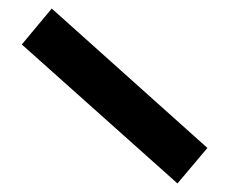

<svg xmlns="http://www.w3.org/2000/svg" viewBox="-20 -516 532 449"><path d="M31 -412 395 -87 465 -170 101 -496Z"/></svg>

Font: Exo 2.0
Style: Bold
Weight: 700
Designer: Natanael Gama
Version: Version 1.001;PS 001.001;hotconv 1.0.70;makeotf.lib2.5.58329